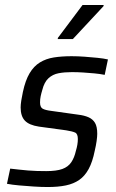

<svg xmlns="http://www.w3.org/2000/svg" viewBox="-20 -744 467 772"><path d="M172 8Q146 8 115.5 6Q85 4 57 1.5Q29 -1 8 -5L21 -66Q39 -64 57 -62Q75 -60 93 -58.5Q111 -57 129 -56.5Q147 -56 166 -56Q207 -56 230.5 -64.5Q254 -73 266.5 -91.5Q279 -110 285 -137Q289 -150 291 -162Q293 -174 293 -185Q293 -206 282 -211Q271 -216 246 -220L136 -235Q97 -241 80 -259Q63 -277 63 -312Q63 -323 65.5 -339.5Q68 -356 72 -374Q82 -421 99 -449.5Q116 -478 140.5 -493Q165 -508 196.5 -513Q228 -518 268 -518Q293 -518 320 -516Q347 -514 372 -511.5Q397 -509 414 -505L401 -443Q381 -447 359 -449Q337 -451 314.5 -452.5Q292 -454 269 -454Q239 -454 215.5 -449.5Q192 -445 175 -429.5Q158 -414 150 -382Q146 -369 143.5 -357Q141 -345 141 -332Q141 -313 151.5 -307Q162 -301 187 -298L294 -283Q319 -280 336 -272.5Q353 -265 362 -250Q371 -235 371 -206Q371 -195 368.5 -177Q366 -159 361 -138Q352 -93 336.5 -64.5Q321 -36 298.5 -20.5Q276 -5 245 1.5Q214 8 172 8ZM212 -587 213 -592 312 -724H397L396 -719L273 -587Z"/></svg>

Font: Saira SemiCondensed
Style: Italic
Weight: 400
Width: 4
Italic angle: -12°
Designer: Hector Gatti with collaboration of the Omnibus-Type team
Foundry: Omnibus-Type
Version: Version 1.101